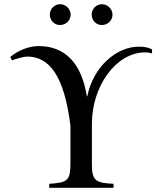

<svg xmlns="http://www.w3.org/2000/svg" viewBox="-20 -893 762 913"><path d="M703 -658C680 -670 661 -671 639 -671C537 -671 424 -579 395 -435H393C368 -592 290 -674 163 -674C117 -674 63 -652 29 -622L37 -606C56 -613 92 -624 110 -624C213 -623 285 -537 315 -295V-123C315 -34 304 -25 214 -19V0H520V-19C436 -23 417 -33 417 -111V-304C417 -484 532 -644 671 -644C682 -644 693 -642 703 -639ZM316 -823C316 -850 293 -873 266 -873C239 -873 217 -851 217 -824C217 -796 238 -774 265 -774C293 -774 316 -796 316 -823ZM515 -823C515 -850 492 -873 465 -873C438 -873 416 -851 416 -824C416 -796 437 -774 464 -774C492 -774 515 -796 515 -823Z"/></svg>

Font: XITS
Style: Regular
Weight: 400
Designer: MicroPress Inc., with final additions and corrections provided by Coen Hoffman, Elsevier (retired)
Version: Version 1.302